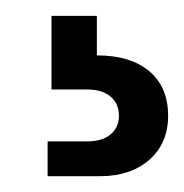

<svg xmlns="http://www.w3.org/2000/svg" viewBox="-20 -20 232 242"><path d="M40 202.1V158.2H89.8Q108.9 158.2 119.4 149.4Q129.9 140.6 129.9 126Q129.9 110.8 119.4 101.8Q108.9 92.8 89.8 92.8H44.9V0H102.1V49.8Q144.5 49.8 168.2 69.8Q191.9 89.8 191.9 126Q191.9 160.6 168.2 181.4Q144.5 202.1 106 202.1Z"/></svg>

Font: El Messiri SemiBold
Style: Regular
Weight: 600
Designer: Mohamed Gaber
Foundry: Kief Type Foundry
Version: Version 2.007;PS 002.007;hotconv 1.0.88;makeotf.lib2.5.64775